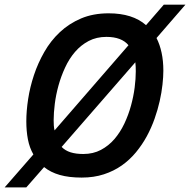

<svg xmlns="http://www.w3.org/2000/svg" viewBox="-63 -747 815 823"><path d="M-43 56.2 80.1 -85Q63.5 -113.8 56.6 -149.7Q49.8 -185.5 49.8 -227.1Q49.8 -271 57.6 -322.3Q65.4 -373.5 82.5 -425Q99.6 -476.6 127 -524.4Q154.3 -572.3 193.6 -609.1Q232.9 -646 284.7 -668Q336.4 -689.9 402.8 -689.9Q505.4 -689.9 563 -639.2L639.2 -727.1H731.9L607.9 -584Q622.1 -556.2 629.6 -521.2Q637.2 -486.3 637.2 -443.8Q637.2 -418 633.5 -384.5Q629.9 -351.1 621.6 -314Q613.3 -276.9 599.6 -238Q585.9 -199.2 566.2 -162.8Q546.4 -126.5 519.8 -94.2Q493.2 -62 459 -37.8Q424.8 -13.7 382.1 0.2Q339.4 14.2 287.1 14.2Q232.4 14.2 193.1 2.9Q153.8 -8.3 126 -30.8L49.8 56.2ZM293.9 -86.9Q336.4 -86.9 369.6 -104.5Q402.8 -122.1 427.7 -151.1Q452.6 -180.2 470.2 -217.5Q487.8 -254.9 498.5 -294.2Q509.3 -333.5 514.2 -371.6Q519 -409.7 519 -440.9Q519 -451.7 518.6 -461.2Q518.1 -470.7 517.1 -480L201.2 -117.2Q216.3 -101.6 239.3 -94.2Q262.2 -86.9 293.9 -86.9ZM167 -231.9Q167 -220.7 167.7 -209.2Q168.5 -197.8 170.9 -188L487.8 -553.2Q458 -588.9 393.1 -588.9Q350.6 -588.9 317.1 -571.3Q283.7 -553.7 258.5 -524.4Q233.4 -495.1 216.1 -457.5Q198.7 -419.9 187.7 -380.4Q176.8 -340.8 171.9 -302Q167 -263.2 167 -231.9Z"/></svg>

Font: Clear Sans Medium
Style: Italic
Weight: 500
Italic angle: -12°
Foundry: Intel Corporation
Version: Version 1.00